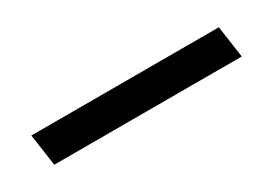

<svg xmlns="http://www.w3.org/2000/svg" viewBox="-14 -196 467 329"><g transform="rotate(-30 220.0 -31.5)"><path d="M39 0H410L401 -63H30Z"/></g></svg>

Font: Catamaran
Style: Regular
Weight: 400
Designer: Pria Ravichandran
Version: Version 1.000;PS 001.000;hotconv 1.0.70;makeotf.lib2.5.58329